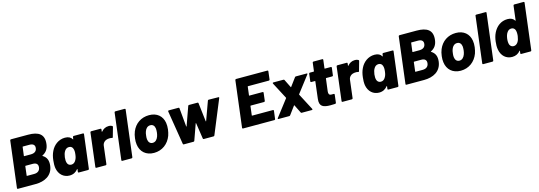

<svg xmlns="http://www.w3.org/2000/svg" viewBox="14 -1700 7603 2708"><g transform="rotate(-15 3815.5 -346.0)"><path d="M505 -364C561 -392 593 -437 601 -505C619 -647 536 -700 385 -700H134C128 -700 122 -695 121 -688L38 -12C37 -5 42 0 48 0H307C441 0 556 -58 573 -198C582 -272 561 -324 504 -358C501 -360 501 -362 505 -364ZM271 -558H367C421 -558 447 -533 441 -489C436 -446 404 -422 351 -422H255C252 -422 250 -424 250 -427L266 -553C266 -556 268 -558 271 -558ZM324 -143H220C217 -143 216 -145 216 -148L232 -281C233 -284 235 -286 238 -286H342C394 -286 420 -261 414 -215C409 -169 376 -143 324 -143Z M988 -505 984 -476C984 -472 981 -470 978 -474C960 -506 928 -525 875 -525C780 -525 706 -464 670 -388C650 -348 640 -306 635 -260C630 -220 629 -183 634 -146C650 -51 717 8 803 8C859 8 898 -16 926 -52C930 -56 932 -54 932 -50L927 -12C926 -5 931 0 937 0H1075C1082 0 1087 -5 1088 -12L1149 -505C1150 -512 1145 -517 1139 -517H1001C994 -517 989 -512 988 -505ZM934 -180C920 -153 898 -134 866 -134C834 -134 814 -153 807 -179C801 -199 799 -222 803 -258C808 -295 816 -319 827 -338C841 -365 864 -383 896 -383C927 -383 946 -365 953 -340C960 -320 962 -296 957 -258C953 -222 945 -199 934 -180Z M1512 -524C1467 -524 1432 -503 1405 -471C1402 -467 1400 -469 1400 -473L1404 -505C1405 -512 1401 -517 1394 -517H1256C1249 -517 1244 -512 1243 -505L1183 -12C1182 -5 1186 0 1193 0H1331C1337 0 1343 -5 1344 -12L1376 -275C1382 -322 1421 -347 1456 -352C1480 -356 1502 -354 1515 -350C1522 -347 1527 -348 1530 -357L1569 -495C1571 -501 1570 -507 1565 -511C1555 -518 1538 -524 1512 -524Z M1572 0H1710C1716 0 1722 -5 1723 -12L1806 -688C1807 -695 1802 -700 1795 -700H1658C1651 -700 1645 -695 1645 -688L1562 -12C1561 -5 1565 0 1572 0Z M2036 8C2155 8 2249 -63 2290 -174C2299 -201 2306 -230 2310 -262C2314 -296 2314 -329 2309 -358C2292 -460 2218 -525 2103 -525C1986 -525 1895 -461 1852 -357C1840 -328 1832 -295 1828 -260C1824 -228 1824 -197 1828 -170C1842 -62 1919 8 2036 8ZM2054 -134C2015 -134 1993 -162 1988 -203C1986 -220 1987 -240 1990 -260C1992 -281 1996 -302 2003 -318C2017 -357 2045 -383 2083 -383C2122 -383 2143 -358 2149 -318C2151 -302 2150 -282 2148 -260C2145 -240 2142 -220 2135 -203C2120 -162 2093 -134 2054 -134Z M2470 0H2613C2620 0 2624 -3 2627 -10L2710 -243C2711 -247 2715 -247 2716 -243L2751 -10C2752 -4 2757 0 2763 0H2906C2913 0 2917 -4 2920 -10L3123 -503C3126 -511 3123 -516 3115 -516L2973 -518C2967 -518 2961 -515 2959 -508L2860 -235C2859 -231 2855 -231 2854 -235L2822 -508C2821 -515 2816 -518 2810 -518H2685C2679 -518 2674 -515 2672 -508L2575 -236C2574 -231 2570 -231 2569 -236L2544 -507C2544 -514 2540 -518 2533 -518H2391C2383 -518 2378 -512 2379 -504L2459 -10C2460 -4 2464 0 2470 0Z M3876 -570 3890 -688C3891 -695 3887 -700 3880 -700H3421C3415 -700 3409 -695 3408 -688L3325 -12C3324 -5 3329 0 3335 0H3794C3801 0 3807 -5 3807 -12L3822 -130C3823 -137 3819 -142 3812 -142H3507C3504 -142 3503 -144 3503 -147L3519 -279C3520 -282 3522 -284 3525 -284H3720C3726 -284 3732 -289 3733 -296L3747 -413C3748 -420 3744 -425 3737 -425H3542C3539 -425 3537 -427 3538 -430L3553 -553C3553 -556 3555 -558 3558 -558H3863C3870 -558 3875 -563 3876 -570Z M3853 0H4011C4017 0 4022 -3 4026 -8L4114 -127C4117 -131 4119 -131 4121 -127L4180 -8C4182 -3 4187 0 4193 0H4341C4350 0 4354 -7 4350 -15L4224 -256C4223 -258 4224 -260 4225 -262L4409 -502C4415 -510 4413 -517 4405 -517H4245C4240 -517 4234 -514 4231 -509L4143 -390C4140 -386 4138 -386 4137 -390L4078 -509C4075 -514 4071 -517 4065 -517H3917C3908 -517 3904 -510 3908 -502L4034 -262C4034 -260 4034 -258 4033 -256L3848 -15C3842 -7 3844 0 3853 0Z M4754 -396 4768 -505C4769 -512 4764 -517 4758 -517H4669C4666 -517 4665 -519 4665 -522L4680 -643C4681 -650 4677 -655 4670 -655H4539C4532 -655 4527 -650 4526 -643L4511 -522C4511 -519 4508 -517 4505 -517H4450C4443 -517 4438 -512 4437 -505L4424 -396C4423 -389 4427 -384 4434 -384H4489C4492 -384 4494 -382 4493 -379L4463 -129C4450 -20 4509 3 4613 3C4635 3 4658 2 4682 1C4689 0 4694 -5 4695 -12L4709 -128C4710 -135 4706 -140 4699 -140H4663C4631 -140 4621 -161 4625 -197L4648 -379C4648 -382 4650 -384 4653 -384H4741C4748 -384 4754 -389 4754 -396Z M5107 -524C5062 -524 5027 -503 5000 -471C4997 -467 4995 -469 4995 -473L4999 -505C5000 -512 4996 -517 4989 -517H4851C4844 -517 4839 -512 4838 -505L4778 -12C4777 -5 4781 0 4788 0H4926C4932 0 4938 -5 4939 -12L4971 -275C4977 -322 5016 -347 5051 -352C5075 -356 5097 -354 5110 -350C5117 -347 5122 -348 5125 -357L5164 -495C5166 -501 5165 -507 5160 -511C5150 -518 5133 -524 5107 -524Z M5508 -505 5504 -476C5504 -472 5501 -470 5498 -474C5480 -506 5448 -525 5395 -525C5300 -525 5226 -464 5190 -388C5170 -348 5160 -306 5155 -260C5150 -220 5149 -183 5154 -146C5170 -51 5237 8 5323 8C5379 8 5418 -16 5446 -52C5450 -56 5452 -54 5452 -50L5447 -12C5446 -5 5451 0 5457 0H5595C5602 0 5607 -5 5608 -12L5669 -505C5670 -512 5665 -517 5659 -517H5521C5514 -517 5509 -512 5508 -505ZM5454 -180C5440 -153 5418 -134 5386 -134C5354 -134 5334 -153 5327 -179C5321 -199 5319 -222 5323 -258C5328 -295 5336 -319 5347 -338C5361 -365 5384 -383 5416 -383C5447 -383 5466 -365 5473 -340C5480 -320 5482 -296 5477 -258C5473 -222 5465 -199 5454 -180Z M6178 -364C6234 -392 6266 -437 6274 -505C6292 -647 6209 -700 6058 -700H5807C5801 -700 5795 -695 5794 -688L5711 -12C5710 -5 5715 0 5721 0H5980C6114 0 6229 -58 6246 -198C6255 -272 6234 -324 6177 -358C6174 -360 6174 -362 6178 -364ZM5944 -558H6040C6094 -558 6120 -533 6114 -489C6109 -446 6077 -422 6024 -422H5928C5925 -422 5923 -424 5923 -427L5939 -553C5939 -556 5941 -558 5944 -558ZM5997 -143H5893C5890 -143 5889 -145 5889 -148L5905 -281C5906 -284 5908 -286 5911 -286H6015C6067 -286 6093 -261 6087 -215C6082 -169 6049 -143 5997 -143Z M6515 8C6634 8 6728 -63 6769 -174C6778 -201 6785 -230 6789 -262C6793 -296 6793 -329 6788 -358C6771 -460 6697 -525 6582 -525C6465 -525 6374 -461 6331 -357C6319 -328 6311 -295 6307 -260C6303 -228 6303 -197 6307 -170C6321 -62 6398 8 6515 8ZM6533 -134C6494 -134 6472 -162 6467 -203C6465 -220 6466 -240 6469 -260C6471 -281 6475 -302 6482 -318C6496 -357 6524 -383 6562 -383C6601 -383 6622 -358 6628 -318C6630 -302 6629 -282 6627 -260C6624 -240 6621 -220 6614 -203C6599 -162 6572 -134 6533 -134Z M6842 0H6980C6986 0 6992 -5 6993 -12L7076 -688C7077 -695 7072 -700 7065 -700H6928C6921 -700 6915 -695 6915 -688L6832 -12C6831 -5 6835 0 6842 0Z M7470 -688 7444 -477C7444 -473 7441 -472 7438 -476C7420 -506 7389 -525 7337 -525C7240 -525 7169 -466 7130 -387C7110 -347 7100 -305 7095 -261C7090 -221 7089 -182 7096 -145C7113 -50 7178 8 7266 8C7319 8 7358 -14 7386 -49C7389 -53 7392 -51 7392 -47L7387 -12C7386 -5 7391 0 7398 0H7535C7542 0 7547 -5 7548 -12L7631 -688C7632 -695 7628 -700 7621 -700H7483C7477 -700 7471 -695 7470 -688ZM7389 -173C7373 -149 7352 -134 7325 -134C7297 -134 7278 -149 7268 -172C7260 -194 7258 -224 7262 -258C7267 -294 7276 -325 7292 -347C7307 -370 7328 -383 7355 -383C7381 -383 7399 -370 7409 -348C7418 -326 7420 -295 7416 -258C7411 -224 7403 -194 7389 -173Z"/></g></svg>

Font: Barlow ExtraBold
Style: Italic
Weight: 800
Italic angle: -7°
Designer: Jeremy Tribby
Foundry: Tribby Type
Version: Version 1.422;hotconv 1.0.109;makeotfexe 2.5.65596